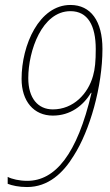

<svg xmlns="http://www.w3.org/2000/svg" viewBox="-20 -744 445 774"><path d="M89 10C175 10 235 -47 277 -116C342 -217 393 -395 393 -547C393 -659 346 -724 264 -724C138 -724 67 -563 67 -426C67 -336 116 -278 193 -278C264 -278 315 -318 347 -370H349C291 -121 202 -15 90 -15C58 -15 28 -22 11 -31V-3C29 4 56 10 89 10ZM193 -303C133 -303 94 -348 94 -429C94 -539 149 -699 264 -699C334 -699 366 -641 366 -546C366 -497 363 -466 355 -438C335 -366 276 -303 193 -303Z"/></svg>

Font: Noto Sans Condensed Thin
Style: Italic
Weight: 100
Width: 3
Italic angle: -12°
Designer: Monotype Design Team
Foundry: Monotype Imaging Inc.
Version: Version 2.013